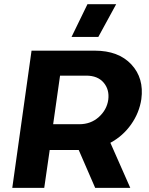

<svg xmlns="http://www.w3.org/2000/svg" viewBox="-20 -904 715 924"><path d="M436 -660.2Q550.3 -660.2 612.1 -594Q673.8 -527.8 660.2 -426.8Q650.4 -361.3 611.1 -305.4Q571.8 -249.5 511.2 -216.8L606.9 0H438L358.9 -182.1H219.2L192.9 0H39.1L131.8 -660.2ZM235.8 -306.2H361.8Q417 -306.2 455.6 -340.8Q494.1 -375.5 501 -423.8Q507.3 -472.7 478.8 -506.3Q450.2 -540 395 -540H269ZM324.2 -726.1 400.9 -883.8H539.1L453.1 -726.1Z"/></svg>

Font: Human Sans Bold
Style: Italic
Weight: 700
Italic angle: -8°
Designer: Tim Radville
Foundry: Continuum
Version: Version 1.000;FEAKit 1.0